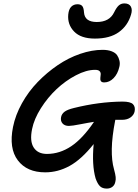

<svg xmlns="http://www.w3.org/2000/svg" viewBox="-20 -1000 810 1125"><path d="M536.1 -773.9Q454.1 -773.9 414.3 -815.2Q374.5 -856.4 379.9 -915Q382.8 -945.8 397.2 -960.4Q411.6 -975.1 434.1 -975.1Q453.1 -975.1 461.9 -964.6Q470.7 -954.1 472.2 -926.8Q476.6 -871.1 546.9 -871.1Q621.6 -871.1 648.9 -928.2Q663.1 -957 676.5 -968.5Q689.9 -980 709 -980Q736.3 -980 746.6 -961.7Q756.8 -943.4 748 -915Q729 -849.6 676.5 -811.8Q624 -773.9 536.1 -773.9ZM383.8 -262.2Q358.9 -262.2 346.2 -276.9Q333.5 -291.5 337.9 -314Q341.8 -333 358.4 -345.5Q375 -357.9 413.1 -367.2Q558.1 -403.3 696.8 -404.8Q744.1 -404.8 759 -389.6Q773.9 -374.5 769 -348.1Q765.1 -327.1 745.6 -312.5Q726.1 -297.9 694.8 -297.9H655.8L654.8 -293.9Q636.2 -197.8 635 -127.9Q633.8 -58.1 647.9 -8.8Q656.2 21.5 657.7 37.1Q659.2 52.7 655.8 64.9Q652.3 84 638.7 94.5Q625 105 606 105Q580.1 105 565.7 91.1Q551.3 77.1 540 44.9Q517.6 -33.7 528.8 -155.8Q456.5 -65.4 387.9 -27.8Q319.3 9.8 245.1 9.8Q137.7 9.8 84.5 -60.5Q31.2 -130.9 56.2 -255.9Q70.3 -326.2 108.6 -395Q147 -463.9 200.9 -519.5Q254.9 -575.2 318.1 -618.2Q381.3 -661.1 450 -684.6Q518.6 -708 581.1 -708Q611.8 -708 634 -699.5Q656.2 -690.9 666 -676.8Q675.8 -662.6 679.9 -644.5Q684.1 -626.5 679.2 -607.9Q669.9 -566.9 645.5 -542Q621.1 -517.1 590.8 -517.1Q576.2 -517.1 571.3 -524.7Q566.4 -532.2 567.9 -543Q569.3 -553.7 570.1 -564.7Q570.8 -575.7 563.2 -583.3Q555.7 -590.8 537.1 -590.8Q485.8 -590.8 424.8 -558.8Q363.8 -526.9 311.5 -477.8Q259.3 -428.7 219.5 -365.7Q179.7 -302.7 168 -244.1Q153.3 -172.9 177.5 -135.5Q201.7 -98.1 254.9 -98.1Q330.1 -98.1 397.5 -143.3Q464.8 -188.5 530.8 -286.1Q501 -281.7 451.2 -272Q401.4 -262.2 383.8 -262.2Z"/></svg>

Font: Shantell Sans Normal
Style: Italic
Weight: 500
Italic angle: -11.31°
Designer: Stephen Nixon, Anya Danilova, Shantell Martin
Foundry: Arrow Type
Version: Version 1.006;[559af2be0]